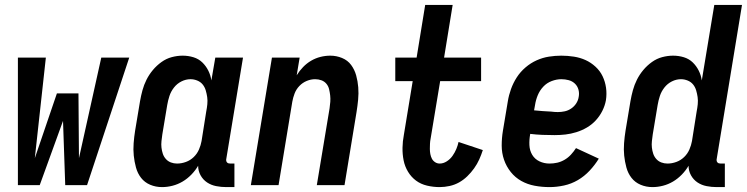

<svg xmlns="http://www.w3.org/2000/svg" viewBox="-20 -755 3046 783"><path d="M53 0V-520H167L122 -110L212 -374H300L302 -110L393 -520H507L335 0H246L237 -262L142 0Z M641 8Q615 8 592.5 -1.5Q570 -11 555.5 -29.5Q541 -48 534.5 -72Q528 -96 525.5 -120.5Q523 -145 525 -171Q527 -197 531 -222L551 -342Q555 -365 561 -387Q567 -409 577.5 -430Q588 -451 603.5 -469.5Q619 -488 638.5 -502Q658 -516 680.5 -522Q703 -528 725 -528Q748 -528 769 -521.5Q790 -515 805 -500.5Q820 -486 829.5 -467Q839 -448 842 -427L858 -520H971L903 -108Q902 -104 902.5 -100Q903 -96 905.5 -93Q908 -90 911.5 -89Q915 -88 919 -88H936V8H903Q882 8 861.5 4Q841 0 824.5 -11Q808 -22 798 -40Q788 -58 788 -79Q777 -60 760.5 -43Q744 -26 724.5 -14.5Q705 -3 683.5 2.5Q662 8 641 8ZM702 -88Q720 -88 738 -94.5Q756 -101 770 -114.5Q784 -128 791.5 -145.5Q799 -163 802 -180L821 -300Q824 -315 825.5 -330Q827 -345 825 -359Q823 -373 819 -386.5Q815 -400 806.5 -410.5Q798 -421 784.5 -426.5Q771 -432 757 -432Q738 -432 720 -423Q702 -414 689.5 -398Q677 -382 671 -363.5Q665 -345 662 -327L642 -207Q640 -193 638.5 -179.5Q637 -166 638.5 -153Q640 -140 644 -128Q648 -116 656.5 -106.5Q665 -97 677 -92.5Q689 -88 702 -88Z M1003 0 1089 -520H1202L1190 -448Q1201 -466 1216 -481.5Q1231 -497 1249 -507.5Q1267 -518 1287 -523Q1307 -528 1327 -528Q1352 -528 1375 -518.5Q1398 -509 1412 -490Q1426 -471 1432.5 -447.5Q1439 -424 1441 -399Q1443 -374 1440.5 -348.5Q1438 -323 1434 -298L1385 0H1272L1324 -313Q1326 -327 1327 -340Q1328 -353 1326.5 -366Q1325 -379 1322 -391.5Q1319 -404 1311 -413.5Q1303 -423 1291 -427.5Q1279 -432 1265 -432Q1248 -432 1231 -425Q1214 -418 1201 -404.5Q1188 -391 1181.5 -374Q1175 -357 1172 -340L1116 0Z M1773 8Q1747 8 1721.5 2Q1696 -4 1676.5 -18.5Q1657 -33 1644 -54.5Q1631 -76 1626 -101Q1621 -126 1621.5 -152.5Q1622 -179 1627 -205L1663 -424H1592V-520H1679L1714 -735H1826L1791 -520H1942V-424H1775L1736 -189Q1734 -179 1733.5 -168.5Q1733 -158 1733 -147.5Q1733 -137 1735 -126.5Q1737 -116 1741.5 -107.5Q1746 -99 1754.5 -93.5Q1763 -88 1773 -88Q1788 -88 1802 -97Q1816 -106 1825.5 -119.5Q1835 -133 1841 -147.5Q1847 -162 1850 -176L1949 -143Q1943 -124 1934.5 -105Q1926 -86 1913.5 -68.5Q1901 -51 1885.5 -36Q1870 -21 1852 -11Q1834 -1 1813.5 3.5Q1793 8 1773 8Z M2221 8Q2190 8 2160.5 2.5Q2131 -3 2106 -17Q2081 -31 2063 -53.5Q2045 -76 2035.5 -103.5Q2026 -131 2026 -161.5Q2026 -192 2031 -222L2051 -342Q2055 -367 2064 -392Q2073 -417 2087.5 -439.5Q2102 -462 2123 -480Q2144 -498 2168.5 -509Q2193 -520 2218.5 -524Q2244 -528 2269 -528Q2295 -528 2320.5 -524Q2346 -520 2368 -510Q2390 -500 2408.5 -483Q2427 -466 2437.5 -444Q2448 -422 2451.5 -397Q2455 -372 2451 -346Q2447 -324 2436.5 -303Q2426 -282 2410 -264.5Q2394 -247 2373.5 -235Q2353 -223 2330.5 -216Q2308 -209 2286 -206.5Q2264 -204 2242 -204Q2216 -204 2191.5 -205Q2167 -206 2142 -209V-207Q2138 -185 2139 -163Q2140 -141 2150.5 -123.5Q2161 -106 2180 -97Q2199 -88 2221 -88Q2237 -88 2252.5 -91.5Q2268 -95 2282.5 -103.5Q2297 -112 2308.5 -124.5Q2320 -137 2329 -151L2422 -108Q2406 -82 2384.5 -59Q2363 -36 2336.5 -20.5Q2310 -5 2280 1.5Q2250 8 2221 8ZM2255 -298Q2269 -298 2283 -301Q2297 -304 2309.5 -312.5Q2322 -321 2330 -333.5Q2338 -346 2340 -360Q2343 -375 2339 -389.5Q2335 -404 2324.5 -414Q2314 -424 2299.5 -428Q2285 -432 2269 -432Q2250 -432 2230 -424.5Q2210 -417 2195.5 -401.5Q2181 -386 2173 -366.5Q2165 -347 2162 -327L2158 -305Q2175 -303 2192.5 -302Q2210 -301 2226 -300H2227Q2234 -299 2241 -298.5Q2248 -298 2255 -298Z M2641 8Q2615 8 2592.5 -1.5Q2570 -11 2555.5 -29.5Q2541 -48 2534.5 -72Q2528 -96 2525.5 -120.5Q2523 -145 2525 -171Q2527 -197 2531 -222L2551 -342Q2555 -365 2561 -387Q2567 -409 2577.5 -430Q2588 -451 2603.5 -469.5Q2619 -488 2638.5 -502Q2658 -516 2680.5 -522Q2703 -528 2725 -528Q2748 -528 2769 -521.5Q2790 -515 2805 -500.5Q2820 -486 2829.5 -467Q2839 -448 2842 -427L2893 -735H3006L2903 -108Q2902 -104 2902.5 -100Q2903 -96 2905.5 -93Q2908 -90 2911.5 -89Q2915 -88 2919 -88H2936V8H2903Q2882 8 2861.5 4Q2841 0 2824.5 -11Q2808 -22 2798 -40Q2788 -58 2788 -79Q2777 -60 2760.5 -43Q2744 -26 2724.5 -14.5Q2705 -3 2683.5 2.5Q2662 8 2641 8ZM2702 -88Q2720 -88 2738 -94.5Q2756 -101 2770 -114.5Q2784 -128 2791.5 -145.5Q2799 -163 2802 -180L2821 -300Q2824 -315 2825.5 -330Q2827 -345 2825 -359Q2823 -373 2819 -386.5Q2815 -400 2806.5 -410.5Q2798 -421 2784.5 -426.5Q2771 -432 2757 -432Q2738 -432 2720 -423Q2702 -414 2689.5 -398Q2677 -382 2671 -363.5Q2665 -345 2662 -327L2642 -207Q2640 -193 2638.5 -179.5Q2637 -166 2638.5 -153Q2640 -140 2644 -128Q2648 -116 2656.5 -106.5Q2665 -97 2677 -92.5Q2689 -88 2702 -88Z"/></svg>

Font: Iosevka Web
Style: Bold Italic
Weight: 700
Italic angle: -9°
Monospace: yes
Designer: Belleve Invis
Foundry: Belleve Invis
Version: Version 28.0.3; ttfautohint (v1.8.3)